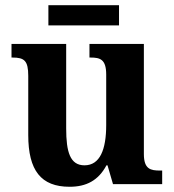

<svg xmlns="http://www.w3.org/2000/svg" viewBox="-20 -704 664 734"><path d="M165 -607H435V-684H165ZM246 10C310 10 356 -14 387 -72H391L412 0H600V-52H592C556 -52 530 -57 530 -115V-536H322V-484H326C362 -484 386 -478 386 -419V-226C386 -132 362 -72 303 -72C248 -72 233 -123 233 -213V-536H24V-484H28C73 -484 88 -472 88 -414V-188C88 -52 137 10 246 10Z"/></svg>

Font: Noto Serif Ethiopic SemiCondensed
Style: Bold
Weight: 700
Width: 4
Designer: Monotype Design Team
Foundry: Monotype Imaging Inc.
Version: Version 2.102